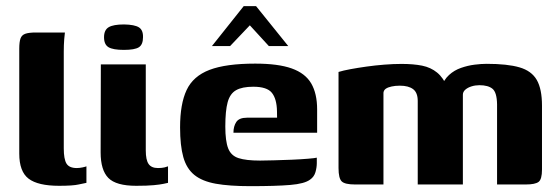

<svg xmlns="http://www.w3.org/2000/svg" viewBox="-20 -613 1859 638"><path d="M176.3 4.4Q106.1 4.4 75 -19.3Q44 -42.9 44 -102.6V-451Q44 -473.5 48.1 -485Q52.2 -496.6 64.1 -500.8Q76.1 -505 99.3 -505H195.7Q195 -501.6 193.4 -482.7Q191.9 -463.8 191.9 -441.3V-120Q191.9 -84.4 200.9 -69.5Q210 -54.6 235.3 -54.6Q244.4 -54.6 254.5 -56.8Q264.5 -59 267.2 -60.3V-5.4Q260.1 -4.4 241.2 0Q222.2 4.4 176.3 4.4Z M432.7 4.4Q365.7 4.4 340 -21.7Q314.4 -47.8 314.4 -106.6L315.1 -399H464.4V-113.1Q464.4 -81.5 473.8 -68.1Q483.1 -54.6 505 -54.6Q518.3 -54.6 527 -56.8Q535.7 -59 538.3 -60.3V-5.4Q533.9 -4.4 523.1 -2.1Q512.3 0.3 490.9 2.3Q469.6 4.4 432.7 4.4ZM391.5 -447.2Q355.9 -447.2 340.8 -456Q325.7 -464.9 325.7 -489.3Q325.7 -513.4 341.2 -522.6Q356.6 -531.8 392.5 -531.8Q427.4 -531.1 441.6 -522.1Q455.9 -513 455.2 -489.3Q455.2 -464.9 441.5 -456Q427.8 -447.2 391.5 -447.2Z M811.8 5.6Q742.3 5.6 697 -2.5Q651.7 -10.7 625.7 -31.8Q599.8 -52.9 589.1 -91Q578.4 -129.1 578.4 -189.7Q578.4 -267.6 600.1 -313.8Q621.8 -360 676.2 -380.8Q730.6 -401.6 828 -401.6Q904.3 -401.6 949.3 -385.6Q994.3 -369.6 1014.1 -335.9Q1033.8 -302.1 1033.8 -249.3V-171.9H755.7Q755.7 -193.4 765.2 -207.7Q774.7 -221.9 800.6 -221.9H900.7L900.4 -243.2Q899.7 -284.2 883.5 -304.5Q867.3 -324.8 821.8 -324.8Q784.6 -324.8 764.5 -313.3Q744.3 -301.9 736.5 -273.4Q728.7 -245 728.7 -192.4Q728.7 -144.3 738.2 -120Q747.7 -95.7 772.6 -87.6Q797.6 -79.4 844.2 -79.4Q861.4 -79.4 890.3 -80.3Q919.2 -81.1 949.8 -82.3Q980.5 -83.6 1003.8 -85.6Q1027.2 -87.5 1032.7 -89.1V-70.7Q1032.7 -56.8 1028.3 -41.2Q1023.8 -25.5 1010.7 -16.4Q992.5 -2.4 944.3 1.6Q896.1 5.6 811.8 5.6ZM684.3 -460 789.8 -592.6H830.9L937.8 -460H873.3L810.2 -528.9L744.7 -460Z M1159.8 0Q1126.1 0 1115.5 -10.2Q1104.9 -20.5 1104.9 -54.6V-373.9Q1119.9 -378.6 1144.2 -383.1Q1168.5 -387.6 1197.6 -391.7Q1226.7 -395.8 1257.1 -398.2Q1287.6 -400.6 1314.3 -400.6Q1353.9 -400.6 1382.8 -394.8Q1411.6 -388.9 1432.4 -371.9Q1453.3 -354.9 1467.4 -321.4L1446 -322.1Q1454.7 -347.9 1472 -363.7Q1489.3 -379.6 1511.9 -387.4Q1534.5 -395.3 1556.9 -398.1Q1579.3 -400.9 1596.8 -400.9Q1666.2 -400.9 1706.2 -389.2Q1746.3 -377.6 1763.7 -347.3Q1781 -317.1 1781 -261.8V-49.8Q1781 -17.3 1769.8 -8.7Q1758.5 0 1726.7 0H1631.7Q1631.7 -66.7 1631.7 -133.3Q1631.7 -199.9 1631.7 -266.7Q1631 -306.1 1616.5 -318Q1602 -329.9 1573.1 -329.9Q1559.4 -329.9 1546.9 -326Q1534.3 -322.1 1526.2 -315Q1518.1 -308 1518.1 -298.2V0H1368.1V-277.6Q1368.1 -305.2 1352.8 -316.7Q1337.4 -328.3 1308.8 -328.3Q1293.2 -328.3 1281.2 -325.6Q1269.1 -323 1262.2 -318.3Q1255.2 -313.5 1254.2 -305V0Z"/></svg>

Font: Genos Thin
Style: Regular
Weight: 100
Designer: Robert E. Leuschke
Foundry: Robert E. Leuschke
Version: Version 1.010